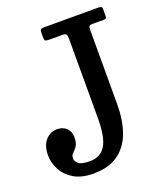

<svg xmlns="http://www.w3.org/2000/svg" viewBox="-140 -842 804 947"><g transform="rotate(-20 262.0 -369.0)"><path d="M6.5 -150Q6.5 -200.5 31.2 -228.2Q56 -256 91.5 -256Q122 -256 140.8 -238Q159.5 -220 159.5 -190Q159.5 -164.5 153 -151.2Q146.5 -138 138.2 -130.2Q130 -122.5 123.5 -114.8Q117 -107 117 -92Q117 -79 132 -65.5Q147 -52 192.5 -52Q247 -52 273.8 -95Q300.5 -138 300.5 -240V-654.5Q300.5 -672 296.5 -678Q292.5 -684 275 -684H206Q190 -684 186.2 -688.2Q182.5 -692.5 182.5 -708.5V-728.5Q182.5 -744 188 -747Q193.5 -750 207.5 -750H488Q497.5 -750 503 -747.5Q508.5 -745 508.5 -734.5V-701.5Q508.5 -690.5 505.8 -687.2Q503 -684 492.5 -684H435.5Q420 -684 416.8 -679Q413.5 -674 413.5 -658V-270Q413.5 -188 391 -124.5Q368.5 -61 318.8 -24.8Q269 11.5 187.5 11.5Q126 11.5 86 -12.2Q46 -36 26.2 -73Q6.5 -110 6.5 -150Z"/></g></svg>

Font: Besley* Narrow Medium
Style: Regular
Weight: 500
Width: 4
Designer: Owen Earl
Foundry: indestructible type*
Version: Version 3.000; ttfautohint (v1.8.3)